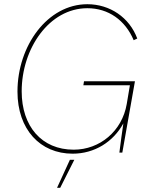

<svg xmlns="http://www.w3.org/2000/svg" viewBox="-20 -725 715 912"><path d="M325 5C429 5 518 -51 566 -139C560 -100 553 -47 547 0H561L621 -339H379L376 -320H597L582 -231C560 -102 454 -14 330 -14C178 -14 83 -125 83 -291C83 -495 214 -686 395 -686C495 -686 575 -629 615 -534L632 -542C595 -642 502 -705 395 -705C206 -705 63 -508 63 -290C63 -110 171 5 325 5ZM251 167H266L333 34H312Z"/></svg>

Font: Fixel Text 20240404 Thin
Style: Italic
Weight: 100
Width: 4
Italic angle: -10°
Designer: AlfaBravo + MacPaw
Foundry: Kyrylo Tkachov, Marchela Mozhyna, Serhii Makarenko, Maria Weinstein, Zakhar Kryvoshyya
Version: Version 1.211;Glyphs 3.2 (3225)